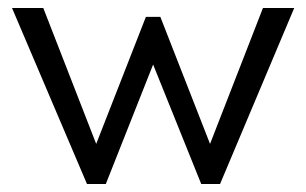

<svg xmlns="http://www.w3.org/2000/svg" viewBox="-20 -460 764 479"><path d="M197 -1 10 -440H88L220 -101L344 -418H380L504 -101L636 -440H714L529 -1H482L362 -299L244 -1Z"/></svg>

Font: Teachers
Style: Regular
Weight: 400
Designer: Alfredo Marco Pradil, Chank Diesel
Version: Version 1.001